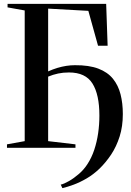

<svg xmlns="http://www.w3.org/2000/svg" viewBox="-20 -763 676 991"><path d="M302 208 293.5 190Q311 186 336.2 171.5Q361.5 157 387.2 134.8Q413 112.5 431 84.5Q453 51 466.5 10.2Q480 -30.5 486.5 -75.2Q493 -120 493 -166.5Q493 -275 457.2 -332Q421.5 -389 336 -389Q305.5 -389 279.8 -383.5Q254 -378 228.5 -367.5V-34.5L369.5 -18V0H16V-18L107.5 -34.5V-709L19 -725V-743H528L535.5 -527H486L436 -707L228.5 -718.5V-394.5Q253 -405.5 276.2 -412.5Q299.5 -419.5 322.2 -423Q345 -426.5 366.5 -426.5Q439.5 -427 487.5 -408.8Q535.5 -390.5 563 -356.5Q590.5 -322.5 602.2 -276.2Q614 -230 614 -174.5Q614 -110.5 597.5 -58.5Q581 -6.5 553.8 34.5Q526.5 75.5 493 108Q461.5 138 427.2 158Q393 178 360.5 190Q328 202 302 208Z"/></svg>

Font: Merriweather 144pt Medium
Style: Regular
Weight: 500
Version: Version 2.100